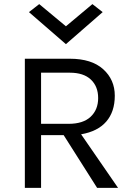

<svg xmlns="http://www.w3.org/2000/svg" viewBox="-20 -915 653 935"><path d="M121 -856 171 -895 301 -787 430 -895 480 -856 301 -700ZM101 0V-629H320Q426 -629 482.5 -578Q539 -527 539 -449Q539 -371 497.5 -323Q456 -275 375 -261L555 0H453L290 -257H180V0ZM180 -312H314Q385 -312 421.5 -346.5Q458 -381 458 -437.5Q458 -494 422.5 -527.5Q387 -561 320 -561H180Z"/></svg>

Font: Karmilla
Style: Regular
Weight: 400
Designer: Jonathan Pinhorn
Version: Version 1.000